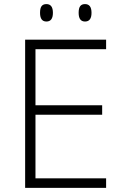

<svg xmlns="http://www.w3.org/2000/svg" viewBox="-20 -905 592 925"><path d="M491.2 0H101.1V-713.9H491.2V-668H150.9V-397.9H472.2V-352.1H150.9V-45.9H491.2ZM172.9 -843.3Q172.9 -865.7 180.4 -875.5Q188 -885.3 203.6 -885.3Q234.9 -885.3 234.9 -843.3Q234.9 -801.3 203.6 -801.3Q172.9 -801.3 172.9 -843.3ZM358.9 -843.3Q358.9 -865.7 366.5 -875.5Q374 -885.3 389.6 -885.3Q420.9 -885.3 420.9 -843.3Q420.9 -801.3 389.6 -801.3Q358.9 -801.3 358.9 -843.3Z"/></svg>

Font: Zoram GWebM Light
Style: Regular
Weight: 300
Foundry: Ascender Corporation
Version: Version 1.000